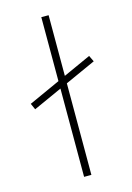

<svg xmlns="http://www.w3.org/2000/svg" viewBox="-109 -757 560 813"><g transform="rotate(-15 170.5 -350.0)"><path d="M309 -489 18 -357 30 -330 322 -462ZM156 0H188V-700H156Z"/></g></svg>

Font: Advent Pro ExtraLight
Style: Regular
Weight: 250
Version: Version 3.000